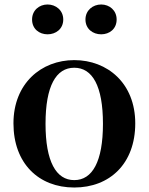

<svg xmlns="http://www.w3.org/2000/svg" viewBox="-20 -820 663 856"><path d="M311 16C469 16 583 -90 583 -270C583 -449 459 -552 311 -552C164 -552 40 -448 40 -270C40 -92 152 16 311 16ZM311 -17C230 -17 183 -100 183 -268C183 -437 230 -518 311 -518C392 -518 439 -437 439 -268C439 -100 392 -17 311 -17ZM192 -667C229 -667 262 -691 262 -733C262 -774 229 -800 192 -800C155 -800 123 -774 123 -733C123 -691 155 -667 192 -667ZM431 -667C468 -667 500 -691 500 -733C500 -774 468 -800 431 -800C394 -800 361 -774 361 -733C361 -691 394 -667 431 -667Z"/></svg>

Font: Noto Serif JP
Style: Bold
Weight: 700
Designer: Ryoko NISHIZUKA 西塚涼子 (kana & ideographs); Frank Grießhammer (Latin, Greek & Cyrillic); Wenlong ZHANG 张文龙 (bopomofo); San
Foundry: Adobe
Version: Version 2.001;hotconv 1.1.0;makeotfexe 2.6.0